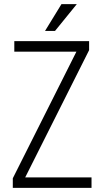

<svg xmlns="http://www.w3.org/2000/svg" viewBox="-20 -910 504 930"><path d="M423.3 -50.8V0H42V-46.4L350.1 -659.7H49.3V-710.9H411.6V-667L102.1 -50.8ZM277.8 -890.1H352.1L246.6 -760.3H198.2Z"/></svg>

Font: RobotoCondensed-Light
Style: Light
Weight: 300
Designer: Google
Version: Version 1.200311; 2013